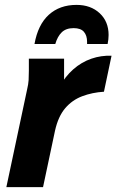

<svg xmlns="http://www.w3.org/2000/svg" viewBox="-20 -765 476 785"><path d="M6 0 91 -400Q96 -421 97 -437.5Q98 -454 98 -476V-525H242V-399L223 -409Q246 -452 279.5 -481.5Q313 -511 353.5 -525Q394 -539 436 -537L405 -390Q357 -387 316 -371.5Q275 -356 246.5 -322.5Q218 -289 205 -231L156 0ZM424 -622Q424 -613 423 -604Q422 -595 420 -585H336Q336 -587 336 -589.5Q336 -592 336 -594Q336 -620 323 -635Q310 -650 281 -650Q250 -650 232.5 -633Q215 -616 206 -585H121Q135 -664 179.5 -704.5Q224 -745 293 -745Q351 -745 387.5 -711Q424 -677 424 -622Z"/></svg>

Font: Radio Canada
Style: Italic
Weight: 400
Italic angle: -12°
Designer: Charles Daoud, Etienne Aubert Bonn, Alexandre Saumier Demers, Jacques Le Bailly
Foundry: Radio-Canada
Version: Version 2.104;gftools[0.9.28.dev5+ged2979d]